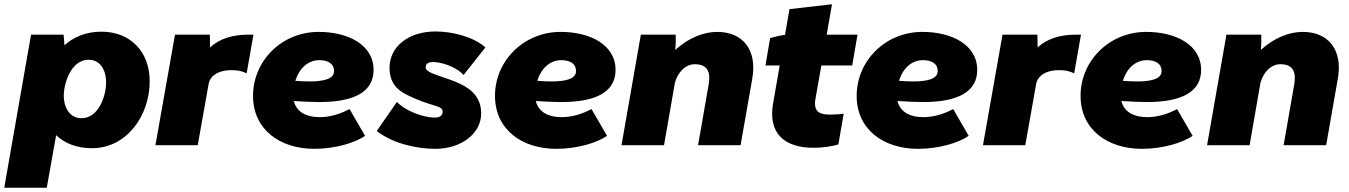

<svg xmlns="http://www.w3.org/2000/svg" viewBox="-50 -683 6343 903"><path d="M-30 200H170L214 -47C254 -9 311 14 383 14C545 14 654 -138 654 -301C654 -440 563 -534 427 -534C354 -534 296 -509 253 -470C252 -490 250 -510 249 -520H96ZM333 -127C283 -127 250 -170 250 -234C250 -289 283 -402 367 -402C418 -402 449 -359 449 -294C449 -236 416 -127 333 -127Z M681 0H880L931 -287C938 -329 983 -359 1061 -352C1078 -351 1098 -344 1110 -338L1142 -520H1118C1047 -520 985 -503 938 -460L937 -520H773Z M1429 17C1527 17 1621 -12 1667 -44L1594 -170C1554 -149 1506 -132 1453 -132C1394 -132 1345 -154 1332 -208C1376 -205 1416 -203 1452 -203C1621 -203 1707 -254 1707 -354C1707 -474 1585 -533 1449 -533C1275 -533 1140 -397 1140 -232C1140 -75 1265 17 1429 17ZM1339 -303C1356 -359 1397 -400 1451 -400C1489 -400 1521 -387 1521 -348C1521 -310 1467 -300 1406 -300C1384 -300 1361 -301 1339 -303Z M1998 17C2117 17 2213 -53 2213 -150C2213 -249 2131 -286 2059 -311C2001 -332 1952 -343 1952 -366C1952 -384 1965 -393 1996 -391C2047 -386 2104 -361 2130 -330L2233 -460C2178 -509 2080 -535 1998 -535C1874 -535 1782 -466 1782 -364C1782 -297 1815 -262 1858 -240C1979 -178 2032 -190 2032 -158C2032 -139 2018 -130 1995 -130C1935 -130 1848 -167 1817 -204L1722 -67C1803 -3 1922 17 1998 17Z M2567 17C2665 17 2759 -12 2805 -44L2732 -170C2692 -149 2644 -132 2591 -132C2532 -132 2483 -154 2470 -208C2514 -205 2554 -203 2590 -203C2759 -203 2845 -254 2845 -354C2845 -474 2723 -533 2587 -533C2413 -533 2278 -397 2278 -232C2278 -75 2403 17 2567 17ZM2477 -303C2494 -359 2535 -400 2589 -400C2627 -400 2659 -387 2659 -348C2659 -310 2605 -300 2544 -300C2522 -300 2499 -301 2477 -303Z M2873 0H3073L3124 -293C3138 -344 3174 -381 3218 -381C3285 -381 3291 -334 3283 -286L3233 0H3433L3488 -313C3512 -448 3444 -533 3323 -533C3263 -533 3191 -508 3126 -448C3128 -473 3129 -498 3128 -520H2964Z M3776 12C3814 12 3859 7 3893 -4L3918 -148C3903 -146 3878 -144 3857 -144C3811 -144 3774 -152 3785 -217L3813 -375H3958L3983 -520H3838L3863 -663L3663 -640L3642 -519C3617 -516 3589 -509 3572 -504L3550 -375H3617L3586 -197C3561 -56 3639 12 3776 12Z M4268 17C4366 17 4460 -12 4506 -44L4433 -170C4393 -149 4345 -132 4292 -132C4233 -132 4184 -154 4171 -208C4215 -205 4255 -203 4291 -203C4460 -203 4546 -254 4546 -354C4546 -474 4424 -533 4288 -533C4114 -533 3979 -397 3979 -232C3979 -75 4104 17 4268 17ZM4178 -303C4195 -359 4236 -400 4290 -400C4328 -400 4360 -387 4360 -348C4360 -310 4306 -300 4245 -300C4223 -300 4200 -301 4178 -303Z M4573 0H4772L4823 -287C4830 -329 4875 -359 4953 -352C4970 -351 4990 -344 5002 -338L5034 -520H5010C4939 -520 4877 -503 4830 -460L4829 -520H4665Z M5321 17C5419 17 5513 -12 5559 -44L5486 -170C5446 -149 5398 -132 5345 -132C5286 -132 5237 -154 5224 -208C5268 -205 5308 -203 5344 -203C5513 -203 5599 -254 5599 -354C5599 -474 5477 -533 5341 -533C5167 -533 5032 -397 5032 -232C5032 -75 5157 17 5321 17ZM5231 -303C5248 -359 5289 -400 5343 -400C5381 -400 5413 -387 5413 -348C5413 -310 5359 -300 5298 -300C5276 -300 5253 -301 5231 -303Z M5627 0H5827L5878 -293C5892 -344 5928 -381 5972 -381C6039 -381 6045 -334 6037 -286L5987 0H6187L6242 -313C6266 -448 6198 -533 6077 -533C6017 -533 5945 -508 5880 -448C5882 -473 5883 -498 5882 -520H5718Z"/></svg>

Font: Fixel Display 20240404 Black
Style: Italic
Weight: 900
Italic angle: -10°
Designer: AlfaBravo + MacPaw
Foundry: Kyrylo Tkachov, Marchela Mozhyna, Serhii Makarenko, Maria Weinstein, Zakhar Kryvoshyya
Version: Version 1.211;Glyphs 3.2 (3225)